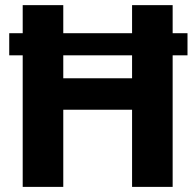

<svg xmlns="http://www.w3.org/2000/svg" viewBox="-20 -731 765 751"><path d="M227.5 -710.9V-601.1H496.6V-710.9H655.3V-601.1H713.4V-514.6H655.3V0H496.6V-301.8H227.5V0H68.8V-514.6H16.1V-601.1H68.8V-710.9ZM227.5 -424.8H496.6V-514.6H227.5Z"/></svg>

Font: Vazirmatn UI FD ExtraBold
Style: Regular
Weight: 800
Designer: Saber Rastikerdar
Foundry: Saber Rastikerdar
Version: Version 33.003